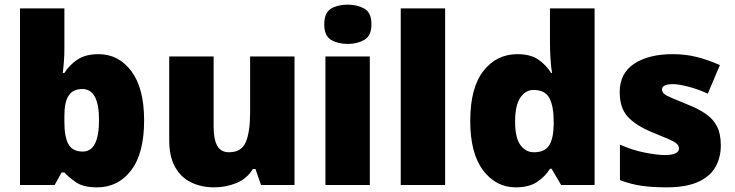

<svg xmlns="http://www.w3.org/2000/svg" viewBox="-20 -796 3161 826"><path d="M257 -588Q257 -559 255 -532Q253 -505 250 -482H257Q278 -516 313 -539.5Q348 -563 404 -563Q490 -563 545 -490Q600 -417 600 -278Q600 -136 544 -63Q488 10 398 10Q340 10 309 -10.5Q278 -31 257 -54H245L215 0H66V-760H257ZM334 -413Q294 -413 275.5 -385Q257 -357 257 -298V-271Q257 -207 274.5 -175.5Q292 -144 336 -144Q406 -144 406 -280Q406 -413 334 -413Z M1247 -553V0H1103L1079 -69H1068Q1042 -27 997 -8.5Q952 10 901 10Q847 10 803 -11Q759 -32 733.5 -77Q708 -122 708 -193V-553H899V-251Q899 -197 914.5 -169Q930 -141 965 -141Q1019 -141 1037.5 -185Q1056 -229 1056 -311V-553Z M1476 -776Q1517 -776 1547.5 -759Q1578 -742 1578 -691Q1578 -642 1547.5 -624.5Q1517 -607 1476 -607Q1434 -607 1404.5 -624.5Q1375 -642 1375 -691Q1375 -742 1404.5 -759Q1434 -776 1476 -776ZM1571 -553V0H1380V-553Z M1895 0H1704V-760H1895Z M2199 10Q2114 10 2058.5 -63Q2003 -136 2003 -276Q2003 -418 2059.5 -490.5Q2116 -563 2206 -563Q2262 -563 2295.5 -540Q2329 -517 2351 -482H2355Q2351 -503 2348.5 -540Q2346 -577 2346 -612V-760H2538V0H2394L2353 -70H2346Q2326 -37 2291 -13.5Q2256 10 2199 10ZM2277 -141Q2323 -141 2342 -170Q2361 -199 2362 -259V-274Q2362 -339 2343.5 -374Q2325 -409 2275 -409Q2241 -409 2218.5 -376Q2196 -343 2196 -273Q2196 -204 2218.5 -172.5Q2241 -141 2277 -141Z M3081 -170Q3081 -118 3057.5 -77Q3034 -36 2982.5 -13Q2931 10 2847 10Q2788 10 2741.5 3.5Q2695 -3 2647 -21V-174Q2700 -150 2754 -139.5Q2808 -129 2839 -129Q2901 -129 2901 -157Q2901 -169 2891 -178Q2881 -187 2855.5 -198Q2830 -209 2783 -228Q2714 -257 2680 -294.5Q2646 -332 2646 -400Q2646 -481 2708.5 -522Q2771 -563 2874 -563Q2929 -563 2977 -551Q3025 -539 3077 -516L3025 -393Q2984 -412 2942 -423Q2900 -434 2875 -434Q2828 -434 2828 -411Q2828 -401 2836.5 -393Q2845 -385 2869 -375Q2893 -365 2939 -346Q2987 -327 3018.5 -304.5Q3050 -282 3065.5 -250.5Q3081 -219 3081 -170Z"/></svg>

Font: Noto Sans Oriya Blk
Style: Regular
Weight: 900
Designer: Amélie Bonet and Sol Matas
Foundry: Google LLC
Version: Version 2.006; ttfautohint (v1.8.4.7-5d5b)